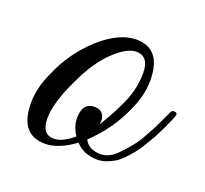

<svg xmlns="http://www.w3.org/2000/svg" viewBox="-73 -435 556 520"><g transform="rotate(20 205.0 -175.0)"><path d="M239 -350Q312 -350 312 -258Q312 -215 290 -168Q261 -102 206 -50Q219 -25 253 -25Q280 -25 304 -52Q334 -83 347 -106.5Q360 -130 366 -141Q369 -146 372.5 -154Q376 -162 381 -172Q391 -193 393 -197.5Q395 -202 400 -202Q410 -203 410 -195Q410 -194 408 -188L402 -174L393 -154Q390 -148 382.5 -132.5Q375 -117 369 -108Q364 -99 354.5 -84Q345 -69 337 -60Q330 -51 319 -40Q308 -29 298 -23Q272 -8 251 -8Q210 -8 187 -34Q141 0 102 0Q29 0 29 -92Q29 -135 51 -182Q80 -251 135 -301Q190 -350 239 -350ZM250 -319Q223 -319 186 -283.5Q149 -248 120 -185Q85 -113 85 -67Q85 -21 120 -21Q144 -21 176 -48Q160 -70 160 -97Q161 -140 195 -140Q207 -140 213.5 -135Q220 -130 222.5 -123.5Q225 -117 224.5 -110Q224 -103 223 -99Q231 -112 241 -129.5Q251 -147 262 -170Q287 -220 287 -270Q287 -319 250 -319Z"/></g></svg>

Font: #9Slide05 Great Vibes
Style: Regular
Weight: 400
Designer: Robert E. Leuschke
Foundry: Robert E. Leuschke
Version: Version 1.001